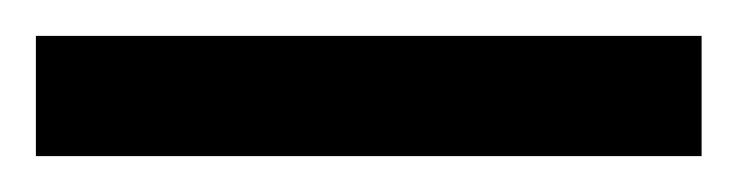

<svg xmlns="http://www.w3.org/2000/svg" viewBox="-21 70 411 107"><path d="M-1 90H370V157H-1Z"/></svg>

Font: Noto Sans Devanagari SemiCondensed
Style: Regular
Weight: 400
Width: 4
Designer: Jelle Bosma - Monotype Design Team
Foundry: Monotype Imaging Inc.
Version: Version 2.006